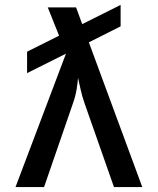

<svg xmlns="http://www.w3.org/2000/svg" viewBox="-20 -760 640 780"><path d="M43 0 248 -542 90 -463V-550L220 -615L174 -730H289L314 -662L470 -740V-653L341 -588L558 0H443L324 -339Q313 -370 307 -398.5Q301 -427 297 -444Q296 -427 291.5 -398.5Q287 -370 276 -339L159 0Z"/></svg>

Font: JetBrains Mono NL SemiBold
Style: Regular
Weight: 600
Designer: Philipp Nurullin, Konstantin Bulenkov
Foundry: JetBrains
Version: Version 2.304; ttfautohint (v1.8.4.7-5d5b)